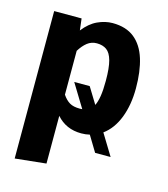

<svg xmlns="http://www.w3.org/2000/svg" viewBox="-116 -654 848 971"><g transform="rotate(15 307.5 -168.0)"><path d="M353.8 -562.6Q424.6 -562.6 468.5 -527.2Q512.3 -491.8 532.3 -427.2Q552.3 -362.6 552.3 -273.8Q552.3 -187.2 526.2 -119.7Q500 -52.3 450.8 -16.4L518.5 94.4H437.4L387.7 12.3Q366.7 17.4 343.6 17.4Q263.6 17.4 213.8 -39.5V210.3L51.8 227.2V-544.6H195.4L202.6 -483.6Q235.9 -526.2 275.4 -544.4Q314.9 -562.6 353.8 -562.6ZM242.6 -224.6H323.6L375.4 -140Q385.1 -159 390.3 -191Q395.4 -223.1 395.4 -271.8Q395.4 -339.5 385.1 -376.7Q374.9 -413.8 354.4 -428.5Q333.8 -443.1 303.1 -443.1Q274.9 -443.1 253.3 -426.2Q231.8 -409.2 213.8 -380V-150.3Q230.8 -125.1 250.8 -113.3Q270.8 -101.5 304.1 -101.5Q311.3 -101.5 317.4 -102.1Z"/></g></svg>

Font: FiraCode Nerd Font Mono
Style: Bold
Weight: 700
Monospace: yes
Designer: Carrois Corporate, Edenspiekermann AG, Nikita Prokopov
Foundry: Carrois Corporate, Edenspiekermann AG, Nikita Prokopov
Version: Version 6.002;Nerd Fonts 3.3.0